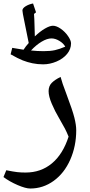

<svg xmlns="http://www.w3.org/2000/svg" viewBox="-60 -833 518 1103"><path d="M113.8 250Q87.4 250 41.3 230.2Q-4.9 210.4 -40 184.1L-23.9 145Q17.1 153.3 39.1 155.8Q61 158.2 86.9 158.2Q174.8 158.2 238 105.7Q301.3 53.2 334 -47.9Q323.2 -74.7 313 -94.2Q302.7 -113.8 278.3 -156.2Q256.3 -192.9 237.8 -236.1Q219.2 -279.3 219.2 -309.1Q219.2 -338.9 237.5 -357.2Q255.9 -375.5 288.1 -391.1Q295.9 -359.4 321.3 -293.5Q356.9 -199.2 367.4 -156.7Q377.9 -114.3 377.9 -85Q377.9 6.8 343.5 84.5Q309.1 162.1 248.3 206.1Q187.5 250 113.8 250ZM10.3 -558.1 75.2 -547.4Q88.4 -567.9 105 -585.9L80.1 -709.5Q68.8 -763.2 68.8 -772.9Q68.8 -785.6 87.4 -797.1Q106 -808.6 129.9 -813L147 -762.2L135.3 -752.9Q137.7 -724.6 138.2 -691.2Q138.7 -657.7 140.1 -624Q170.4 -652.8 198.2 -668.9Q226.1 -685.1 244.1 -685.1Q264.2 -685.1 288.8 -668Q313.5 -650.9 330.8 -625.7Q348.1 -600.6 348.1 -584Q348.1 -550.8 325.4 -523.2Q302.7 -495.6 264.6 -479.5Q226.6 -463.4 188 -463.4Q155.8 -463.4 126.5 -469.5Q97.2 -475.6 70.6 -486.1Q43.9 -496.6 1 -521ZM235.8 -612.3Q210.4 -612.3 179 -593.5Q147.5 -574.7 118.2 -543Q153.3 -539.1 190.9 -539.1Q229.5 -539.1 255.6 -544.9Q281.7 -550.8 314.9 -564.9Q304.7 -584 281.2 -598.1Q257.8 -612.3 235.8 -612.3Z"/></svg>

Font: Droid Arabic Naskh
Style: Regular
Weight: 400
Designer: Pascal Zoghbi
Foundry: Ascender Corporation
Version: Version 1.00